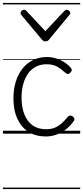

<svg xmlns="http://www.w3.org/2000/svg" viewBox="-20 -905 563 1300"><path d="M291 19Q224 19 175 -11Q126 -41 98.5 -99Q71 -157 71 -239Q71 -300 86.5 -351Q102 -402 131.5 -439.5Q161 -477 203 -498Q245 -519 298 -519Q343 -519 387.5 -499Q432 -479 461 -444Q467 -436 466 -429Q465 -422 456 -413Q447 -404 439.5 -404Q432 -404 425 -410Q396 -437 367.5 -453.5Q339 -470 294 -470Q257 -470 225.5 -454.5Q194 -439 172 -409.5Q150 -380 138 -338Q126 -296 126 -243Q126 -180 144.5 -132Q163 -84 200 -57Q237 -30 293 -30Q325 -30 350 -40Q375 -50 397 -69.5Q419 -89 441 -116Q448 -123 456 -123Q464 -123 472 -117Q480 -110 483 -103Q486 -96 481 -88Q456 -52 425 -28Q394 -4 359.5 7.5Q325 19 291 19ZM432 -839Q440 -839 448 -832Q456 -825 456 -816Q456 -814 455 -810.5Q454 -807 450 -804L313 -638Q308 -632 302.5 -628.5Q297 -625 287 -625Q278 -625 273 -628.5Q268 -632 263 -638L124 -804Q122 -807 120.5 -810.5Q119 -814 119 -816Q119 -825 127 -832Q135 -839 143 -839Q147 -839 151 -837Q155 -835 159 -831L287 -694L416 -831Q420 -835 423.5 -837Q427 -839 432 -839ZM0 365H523V375H0ZM0 -20H523V0H0ZM0 -505H523V-500H0ZM0 -885H523V-875H0Z"/></svg>

Font: Playwrite IT Moderna Guides
Style: Regular
Weight: 400
Designer: Veronika Burian, José Scaglione
Foundry: TypeTogether
Version: Version 1.003